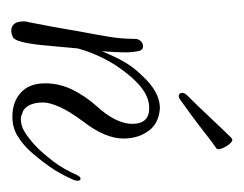

<svg xmlns="http://www.w3.org/2000/svg" viewBox="-66 -369 433 341"><g transform="rotate(90 150.5 -198.5)"><path d="M35 -2Q18 -2 18 -24Q18 -30 19 -31L28 -78Q30 -89 32 -101Q34 -113 36 -124Q41 -150 45 -174Q49 -198 49 -219V-221Q49 -228 53 -232Q57 -236 62 -236Q70 -236 71 -226Q72 -221 72.5 -215.5Q73 -210 73 -203Q73 -196 72.5 -186.5Q72 -177 71 -163Q83 -192 92.5 -207Q102 -222 114 -234Q143 -266 172 -266Q202 -264 215 -242Q226 -225 226 -201Q226 -169 196 -130Q178 -106 170 -88Q162 -70 162 -59Q162 -32 177 -23Q181 -22 184 -20.5Q187 -19 191 -19Q205 -19 218.5 -28.5Q232 -38 242 -48Q253 -59 266.5 -76.5Q280 -94 291 -119Q294 -125 297 -125Q303 -125 300 -114Q289 -88 274.5 -68Q260 -48 248 -35Q237 -23 222 -13.5Q207 -4 187 -4Q161 -4 144.5 -19Q128 -34 128 -62Q128 -88 139.5 -111Q151 -134 168 -153Q200 -188 200 -217Q200 -247 172 -247Q152 -247 133 -231Q114 -215 95 -186Q84 -168 77 -151.5Q70 -135 66 -120L60 -55Q55 -9 46 -5Q40 -2 35 -2ZM157 -302Q151 -298 148 -300Q145 -302 145 -305Q145 -310 149 -314Q167 -332 189.5 -356Q212 -380 225 -393Q229 -397 234.5 -391Q240 -385 243.5 -376.5Q247 -368 243 -366Q234 -360 217.5 -347Q201 -334 184 -321.5Q167 -309 157 -302Z"/></g></svg>

Font: Puppies Play
Style: Regular
Weight: 400
Designer: Robert E. Leuschke
Foundry: Robert E. Leuschke
Version: Version 1.010; ttfautohint (v1.8.3)